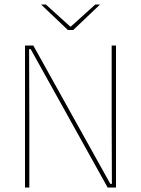

<svg xmlns="http://www.w3.org/2000/svg" viewBox="-20 -844 634 864"><path d="M130 -639 476.5 -16.5H483.5L482.5 -305.5V-639H502V0H464.5L118 -623H111L112 -313V0H92.5V-639ZM285.5 -709 165.5 -823V-823.5H186.5L296 -724.5H299L408.5 -823.5H429.5V-823L309.5 -709Z"/></svg>

Font: Anek Latin Medium Thin
Style: Regular
Weight: 250
Version: Version 1.003